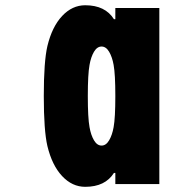

<svg xmlns="http://www.w3.org/2000/svg" viewBox="-20 -697 707 727"><path d="M302.7 -677.1Q378.3 -677.1 411.5 -624.3H416.7V-666.7H583.3V0H416.7V-42.3H411.5Q378.3 10.4 302.7 10.4Q253.3 10.4 215.2 -30.3Q177.1 -71 159.5 -143.9Q145.8 -202.5 145.8 -333.3Q145.8 -464.2 159.5 -522.8Q177.1 -595.7 215.2 -636.4Q253.3 -677.1 302.7 -677.1ZM319 -451.2Q312.5 -416 312.5 -333.3Q312.5 -250.7 319 -215.5Q324.2 -185.5 335.9 -165.7Q347.7 -145.8 364.6 -145.8Q381.5 -145.8 393.2 -165.7Q404.9 -185.5 410.2 -215.5Q416.7 -250.7 416.7 -333.3Q416.7 -416 410.2 -451.2Q404.9 -481.1 393.2 -501Q381.5 -520.8 364.6 -520.8Q347.7 -520.8 335.9 -501Q324.2 -481.1 319 -451.2Z"/></svg>

Font: Monoid
Style: Bold
Weight: 700
Width: 4
Designer: Andreas Larsen (@larsenwork)
Version: Version 0.61